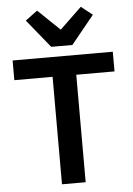

<svg xmlns="http://www.w3.org/2000/svg" viewBox="-62 -1004 725 1050"><g transform="rotate(-5 300.0 -479.0)"><path d="M575 -590C575 -590 575 -698 575 -698C575 -698 25 -698 25 -698C25 -698 25 -590 25 -590C25 -590 235 -590 235 -590C235 -590 235 0 235 0C235 0 365 0 365 0C365 0 365 -590 365 -590C365 -590 575 -590 575 -590ZM358 -754C358 -754 484 -909 484 -909C484 -909 422 -958 422 -958C422 -958 302 -843 302 -843C302 -843 182 -958 182 -958C182 -958 116 -909 116 -909C116 -909 242 -754 242 -754C242 -754 358 -754 358 -754Z"/></g></svg>

Font: IBM Plex Mono Mod
Style: SemiBold
Weight: 500
Designer: Mike Abbink, Paul van der Laan, Pieter van Rosmalen
Foundry: Bold Monday
Version: ""